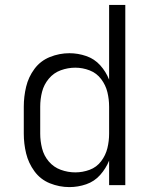

<svg xmlns="http://www.w3.org/2000/svg" viewBox="-20 -755 616 783"><path d="M263 8Q298 8 331.5 -3.5Q365 -15 388.5 -41.5Q412 -68 425 -100V0H491V-735H425V-430Q412 -463 388.5 -489Q365 -515 331.5 -526.5Q298 -538 263 -538Q222 -538 183.5 -522.5Q145 -507 120.5 -474Q96 -441 86.5 -401Q77 -361 77 -320V-210Q77 -169 86.5 -129.5Q96 -90 120.5 -56.5Q145 -23 183.5 -7.5Q222 8 263 8ZM287 -52Q257 -52 228 -62.5Q199 -73 179 -96.5Q159 -120 151.5 -150Q144 -180 144 -210V-320Q144 -351 151.5 -380.5Q159 -410 179 -434Q199 -458 228 -468.5Q257 -479 287 -479Q317 -479 345.5 -468Q374 -457 392.5 -432.5Q411 -408 418 -379Q425 -350 425 -320V-210Q425 -180 418 -151Q411 -122 392.5 -97.5Q374 -73 345.5 -62.5Q317 -52 287 -52Z"/></svg>

Font: Iosevka Sparkle Light
Style: Regular
Weight: 300
Designer: Belleve Invis
Foundry: Belleve Invis
Version: Version 4.5.0; ttfautohint (v1.8.3)